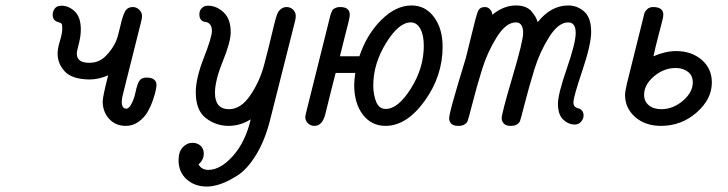

<svg xmlns="http://www.w3.org/2000/svg" viewBox="-20 -456 2665 703"><path d="M172.9 -401.9Q172.9 -414.1 180.4 -424.6Q188 -435.1 205.1 -435.1Q231.9 -435.1 253.9 -414.1Q275.9 -393.1 275.9 -348.1Q275.9 -323.2 268.6 -295.7Q261.2 -268.1 261.2 -259.8Q261.2 -225.6 308.1 -226.1Q343.3 -226.1 368.2 -252Q393.1 -277.8 404.8 -305.2Q412.6 -324.2 420.4 -359.6Q428.2 -395 437 -412.6Q445.8 -430.2 466.8 -430.2Q480 -430.2 490 -420.2Q500 -410.2 500 -397Q500 -388.2 496.1 -374L431.2 -115.2Q426.3 -98.1 425.8 -83Q425.8 -58.1 442.9 -58.1Q449.7 -58.1 458 -69.8Q470.2 -89.8 476.1 -117.9Q481.9 -146 489.5 -158.9Q497.1 -171.9 516.1 -171.9H517.1Q553.2 -171.9 553.2 -143.1Q553.2 -140.1 550.5 -126.5Q547.9 -112.8 540 -89.8Q532.2 -66.9 520.5 -46.4Q508.8 -25.9 487.8 -10.5Q466.8 4.9 440.9 4.9Q402.8 4.9 379.4 -21Q356 -46.9 356 -85Q356 -102.1 376 -180.2Q340.8 -165 308.1 -165H307.1Q243.2 -166 217 -194.6Q190.9 -223.1 190.9 -259.8Q190.9 -278.8 199.5 -306.4Q208 -334 208 -352.1Q208 -365.2 205.6 -368.7Q203.1 -372.1 193.8 -375Q172.9 -379.9 172.9 -401.9Z M633.8 130.9Q633.8 100.1 648.9 83.5Q664.1 66.9 685.1 66.9Q702.1 66.9 714.1 77.4Q726.1 87.9 726.1 106.9Q726.1 128.9 707 146Q718.3 166 742.7 166Q787.6 166 833.3 114.5Q878.9 63 897.9 -19Q859.9 4.9 816.9 4.9Q771 4.9 733.9 -23.4Q696.8 -51.8 696.8 -118.2Q696.8 -168.9 726.3 -244.4Q755.9 -319.8 755.9 -342.8Q755.9 -358.9 748.8 -366.9Q741.7 -375 732.9 -375.5Q724.1 -376 717 -382.6Q710 -389.2 710 -403.8Q710 -417 718.5 -426Q727.1 -435.1 741.7 -435.1Q772.5 -435.1 798.6 -411.1Q824.7 -387.2 824.7 -337.9Q824.7 -302.7 795.9 -231.9Q767.1 -161.1 767.1 -116.2Q767.1 -56.2 818.8 -56.2Q861.8 -56.2 896.2 -106.7Q930.7 -157.2 946.8 -217.5Q962.9 -277.8 977.3 -339.4Q991.7 -400.9 998 -411.1Q1010.3 -430.2 1029.8 -430.2Q1043 -430.2 1053 -420.7Q1063 -411.1 1063 -397Q1063 -388.2 1059.1 -374L967.8 -12.2Q948.7 61 916.7 112.5Q884.8 164.1 849.4 186.5Q814 209 786.9 218Q759.8 227.1 737.8 227.1Q692.9 227.1 663.3 200.4Q633.8 173.8 633.8 130.9Z M1097.7 -27.8Q1097.7 -30.8 1101.6 -46.9L1189.9 -400.9Q1191.9 -406.7 1192.4 -408Q1192.9 -409.2 1195.3 -415Q1197.8 -420.9 1200.7 -422.9Q1203.6 -424.8 1209.7 -427.5Q1215.8 -430.2 1223.6 -430.2H1225.6Q1260.7 -430.2 1260.7 -401.9Q1260.7 -395 1256.8 -378.4Q1252.9 -361.8 1242.9 -323.5Q1232.9 -285.2 1224.6 -250H1295.9Q1322.8 -330.1 1376.2 -383.1Q1429.7 -436 1486.8 -436Q1537.6 -436 1569.1 -393.6Q1600.6 -351.1 1600.6 -285.2Q1600.6 -177.2 1534.7 -86.2Q1468.8 4.9 1391.6 4.9Q1339.8 4.9 1308.3 -36.6Q1276.9 -78.1 1276.9 -145Q1276.9 -161.1 1280.8 -189H1209Q1208 -183.1 1204.8 -172.6Q1201.7 -162.1 1192.6 -125Q1183.6 -87.9 1170.9 -37.1Q1159.7 4.9 1131.8 4.9Q1116.7 4.9 1107.2 -4.9Q1097.7 -14.6 1097.7 -27.8ZM1346.7 -143.1Q1346.7 -109.9 1357.2 -83.5Q1367.7 -57.1 1392.6 -57.1Q1437.5 -57.1 1484.6 -132.1Q1531.7 -207 1531.7 -288.1Q1531.7 -328.1 1518.8 -351.1Q1505.9 -374 1483.9 -374Q1439.9 -374 1393.3 -298.1Q1346.7 -222.2 1346.7 -143.1Z M1624.5 -22Q1624.5 -35.2 1640.6 -92Q1656.7 -148.9 1669.7 -190.9Q1682.6 -232.9 1685.5 -243.2Q1693.4 -277.3 1706.5 -328.1Q1723.6 -399.9 1730.2 -415Q1736.8 -430.2 1754.9 -430.2Q1766.1 -430.2 1772.9 -423.1Q1779.8 -416 1781.2 -410.4Q1782.7 -404.8 1782.7 -401.9Q1823.7 -436 1869.6 -436Q1888.7 -436 1903.1 -430.4Q1917.5 -424.8 1926.5 -413.8Q1935.5 -402.8 1940.2 -395Q1944.8 -387.2 1948.7 -375Q1997.6 -436 2060.5 -436Q2093.8 -436 2119.1 -413.6Q2144.5 -391.1 2144.5 -338.9Q2144.5 -293 2112.1 -197Q2079.6 -101.1 2079.6 -81.1Q2079.6 -69.8 2085.7 -64.9Q2091.8 -60.1 2098.1 -59.1Q2104.5 -58.1 2110.6 -51.5Q2116.7 -44.9 2116.7 -33Q2116.7 -21 2107.7 -10.5Q2098.6 0 2084.5 0Q2061.5 0 2042.2 -18.1Q2022.9 -36.1 2022.9 -76.2Q2022.9 -111.3 2055.4 -205.1Q2087.9 -298.8 2087.9 -335Q2087.9 -374 2060.5 -374Q2024.4 -374 1990.5 -320.1Q1956.5 -266.1 1937 -203.1Q1917.5 -140.1 1901.6 -78.1Q1885.7 -16.1 1883.8 -12.2Q1875 4.9 1850.6 4.9H1848.6Q1832.5 4.9 1824.7 -3.7Q1816.9 -12.2 1816.9 -22.9Q1816.9 -41 1856.2 -173.6Q1895.5 -306.2 1895.5 -335Q1895.5 -374 1868.7 -374Q1832.5 -374 1798.6 -319.6Q1764.6 -265.1 1745.1 -202.1Q1725.6 -139.2 1709.7 -77.1Q1693.8 -15.1 1691.9 -12.2Q1683.1 4.9 1658.7 4.9H1657.7Q1626.5 4.9 1624.5 -22Z M2268.6 -108.9Q2268.6 -120.1 2275.4 -149.9L2336.4 -395Q2338.4 -404.8 2340.6 -410.4Q2342.8 -416 2350.6 -423.1Q2358.4 -430.2 2371.6 -430.2Q2408.7 -430.2 2408.7 -401.9Q2408.7 -395 2404.5 -378.4Q2400.4 -361.8 2390.4 -324Q2380.4 -286.1 2372.6 -250Q2416.5 -269 2455.6 -269Q2511.7 -269 2549.1 -237.1Q2586.4 -205.1 2586.4 -153.8Q2586.4 -92.8 2530.5 -43.9Q2474.6 4.9 2400.4 4.9Q2342.3 4.9 2305.4 -27.6Q2268.6 -60.1 2268.6 -108.9ZM2338.4 -108.9Q2338.4 -85 2355.5 -70.6Q2372.6 -56.2 2401.4 -56.2Q2444.3 -56.2 2480.5 -87.2Q2516.6 -118.2 2516.6 -153.8Q2516.6 -179.7 2498.5 -193.4Q2480.5 -207 2453.6 -207Q2410.6 -207 2374.5 -176.5Q2338.4 -146 2338.4 -108.9Z"/></svg>

Font: CMU Typewriter Text
Style: Italic
Weight: 500
Italic angle: -14.04°
Version: Version 0.7.0